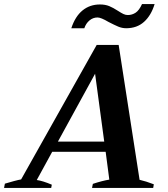

<svg xmlns="http://www.w3.org/2000/svg" viewBox="-61 -925 827 945"><path d="M354 -786H290Q309 -844 345 -873.5Q381 -903 431 -903Q457 -903 476.5 -895Q496 -887 519 -872Q536 -861 546.5 -856Q557 -851 568 -851Q589 -851 606.5 -862.5Q624 -874 638 -905H700Q683 -849 648 -817.5Q613 -786 560 -786Q540 -786 521 -794Q502 -802 473 -817Q436 -839 419 -839Q397 -839 379.5 -824.5Q362 -810 354 -786ZM626 -40Q657 -33 696 -18L693 0H392L396 -20Q441 -35 477 -41L459 -178H196L120 -39Q149 -35 194 -16L191 0H-41L-37 -21Q-14 -28 8.5 -34Q31 -40 43 -42L415 -704H523ZM452 -228 407 -562 224 -228Z"/></svg>

Font: Trirong
Style: Bold Italic
Weight: 700
Italic angle: -12°
Designer: Katatrad Team
Foundry: CadsonDemak
Version: Version 1.001